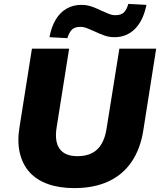

<svg xmlns="http://www.w3.org/2000/svg" viewBox="-20 -955 823 986"><path d="M362 11Q285 11 227 -9.5Q169 -30 132.5 -70Q96 -110 82 -168.5Q68 -227 80 -301L144 -705H335L271 -302Q259 -229 286 -191Q313 -153 378 -153Q443 -153 479.5 -188Q516 -223 527 -293L593 -705H782L716 -286Q701 -190 655.5 -123.5Q610 -57 536 -23Q462 11 362 11ZM326 -759 234 -764Q244 -818 266.5 -855Q289 -892 322.5 -911Q356 -930 398 -930Q427 -930 453 -920.5Q479 -911 501 -900Q521 -891 538.5 -884Q556 -877 573 -877Q602 -877 616.5 -891.5Q631 -906 639 -935L732 -930Q716 -850 673.5 -807Q631 -764 568 -764Q539 -764 513.5 -773.5Q488 -783 465 -794Q445 -803 427.5 -810Q410 -817 393 -817Q364 -817 349.5 -803Q335 -789 326 -759Z"/></svg>

Font: Nunito Sans 8pt Black
Style: Italic
Weight: 900
Italic angle: -9°
Version: Version 3.101;gftools[0.9.27]